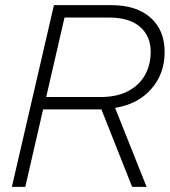

<svg xmlns="http://www.w3.org/2000/svg" viewBox="-20 -724 658 744"><path d="M26 0 189 -704H412Q509 -704 563.5 -655.5Q618 -607 618 -522Q618 -438 566 -379Q514 -320 426 -306L548 0H492L373 -300H372H147L78 0ZM403 -656H230L159 -348H368Q434 -348 477.5 -371.5Q521 -395 542.5 -434.5Q564 -474 564 -523Q564 -584 522.5 -620Q481 -656 403 -656Z"/></svg>

Font: Prodigy Sans Light
Style: Italic
Weight: 300
Italic angle: -13°
Designer: Wei Huang
Foundry: Wei Huang
Version: Version 1.003; ttfautohint (v1.8.3)